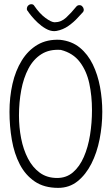

<svg xmlns="http://www.w3.org/2000/svg" viewBox="-20 -919 540 931"><path d="M271 -726Q328 -720 367 -688Q406 -656 430 -606.5Q454 -557 465 -497.5Q476 -438 476 -377Q476 -310 463 -244Q450 -178 423 -125Q396 -72 356 -40Q316 -8 262 -8Q194 -8 148.5 -39Q103 -70 76 -122Q49 -174 37.5 -240.5Q26 -307 26 -377Q26 -448 40.5 -512Q55 -576 85.5 -625.5Q116 -675 162 -702Q208 -729 271 -726ZM275 -677Q220 -681 181 -656.5Q142 -632 118 -586.5Q94 -541 83 -482Q72 -423 72 -359Q72 -302 82.5 -248Q93 -194 115.5 -150.5Q138 -107 173 -81.5Q208 -56 257 -56Q302 -56 334 -83.5Q366 -111 386.5 -158Q407 -205 416.5 -264Q426 -323 426 -385Q426 -454 413 -514.5Q400 -575 367 -618.5Q334 -662 275 -677ZM243 -768Q223 -768 202 -780Q181 -792 163 -809Q145 -826 132 -842Q119 -858 115 -865Q109 -870 110.5 -879.5Q112 -889 119 -894Q125 -899 133.5 -898.5Q142 -898 146 -891Q172 -853 200.5 -832Q229 -811 245 -811Q276 -811 300.5 -833.5Q325 -856 350 -887Q356 -894 365 -894Q374 -894 379 -888Q385 -882 386 -874Q387 -866 382 -860Q374 -852 356 -832Q338 -812 312 -793.5Q286 -775 254 -769Q250 -768 243 -768Z"/></svg>

Font: Yomogi
Style: Regular
Weight: 400
Designer: satsuyako
Foundry: satsuyako
Version: Version 3.100